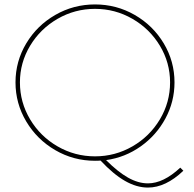

<svg xmlns="http://www.w3.org/2000/svg" viewBox="-20 -723 875 867"><path d="M808 48Q728 124 648 124Q597 124 544.5 94Q492 64 434 2Q426 3 409 3Q312 3 229.5 -45Q147 -93 98.5 -174.5Q50 -256 50 -351Q50 -446 98.5 -527Q147 -608 229.5 -655.5Q312 -703 409 -703Q506 -703 588.5 -655.5Q671 -608 719.5 -527Q768 -446 768 -351Q768 -264 727 -188Q686 -112 615.5 -62Q545 -12 459 0Q512 53 558 79Q604 105 648 105Q718 105 794 34ZM409 -17Q500 -17 578 -62Q656 -107 702 -184Q748 -261 748 -351Q748 -440 702 -516.5Q656 -593 578 -638Q500 -683 409 -683Q318 -683 240 -638Q162 -593 116 -516.5Q70 -440 70 -351Q70 -261 116 -184Q162 -107 240 -62Q318 -17 409 -17Z"/></svg>

Font: Gontserrat Thin
Style: Regular
Weight: 250
Designer: Julieta Ulanovsky
Foundry: Julieta Ulanovsky
Version: Version 6.001